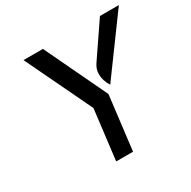

<svg xmlns="http://www.w3.org/2000/svg" viewBox="-161 -884 1036 1041"><g transform="rotate(-30 356.5 -363.5)"><path d="M276.5 0 314.5 -312.5 116 -727H237.5L423 -337.5L382 0ZM456.5 -376.5Q446 -392 438.2 -415.2Q430.5 -438.5 432 -464.8Q433.5 -491 451.5 -517L594.5 -727H713Z"/></g></svg>

Font: Expletus Sans Medium
Style: Italic
Weight: 500
Italic angle: -7°
Version: Version 7.500